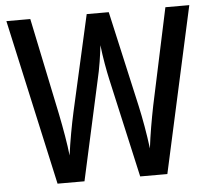

<svg xmlns="http://www.w3.org/2000/svg" viewBox="-51 -769 903 824"><g transform="rotate(-5 400.0 -357.0)"><path d="M794 -714H691L602 -297C591 -242 579 -175 572 -116C564 -180 552 -247 540 -301L447 -714H352L259 -301C247 -247 234 -176 226 -116C221 -164 209 -233 196 -297L109 -714H6L164 0H280L374 -427C386 -476 395 -537 399 -576C405 -521 416 -463 424 -427L520 0H637Z"/></g></svg>

Font: Noto Sans Myanmar UI Condensed Medium
Style: Regular
Weight: 500
Width: 3
Designer: Monotype Design Team
Foundry: Monotype Imaging Inc.
Version: Version 2.103